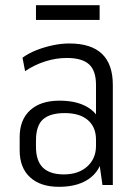

<svg xmlns="http://www.w3.org/2000/svg" viewBox="-20 -715 529 742"><path d="M351 -175V-387Q351 -442 324 -466.5Q297 -491 238 -491Q196 -491 154 -477.5Q112 -464 77 -440L67 -492Q90 -509 120.5 -521Q151 -533 184 -540Q217 -547 248 -547Q332 -547 374 -507Q416 -467 416 -387V0H376ZM208 7Q136 7 96 -30Q56 -67 56 -134V-185Q56 -252 96.5 -289Q137 -326 210 -326Q289 -326 333.5 -290.5Q378 -255 378 -188V-136Q378 -68 332.5 -30.5Q287 7 208 7ZM227 -41Q283 -41 317 -71.5Q351 -102 351 -151V-175Q351 -224 319.5 -251Q288 -278 230 -278Q174 -278 146.5 -254Q119 -230 119 -171V-148Q119 -93 146 -67Q173 -41 227 -41ZM365 -695V-638H119V-695Z"/></svg>

Font: Pathway Extreme SemiCondensed ExtraLight
Style: Regular
Weight: 250
Width: 4
Version: Version 1.001;gftools[0.9.26]